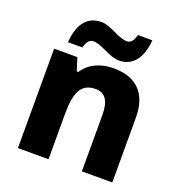

<svg xmlns="http://www.w3.org/2000/svg" viewBox="-136 -880 936 996"><g transform="rotate(20 331.5 -382.0)"><path d="M128 -605H208C216 -643 235 -655 251 -655C299 -655 353 -606 409 -606C475 -606 528 -653 536 -764H456C448 -726 430 -714 413 -714C365 -714 308 -763 257 -763C186 -763 136 -717 128 -605ZM399 -559C326 -559 266 -532 231 -478H223L200 -549H72V0H241V-250C241 -363 264 -426 346 -426C401 -426 425 -387 425 -311V0H593V-358C593 -499 515 -559 399 -559Z"/></g></svg>

Font: Noto Sans Arabic UI XBd
Style: Regular
Weight: 800
Designer: Monotype Design Team, Nadine Chahine and Nizar Qandah
Foundry: Monotype Imaging Inc.
Version: Version 2.010